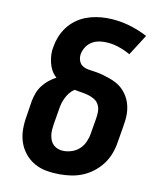

<svg xmlns="http://www.w3.org/2000/svg" viewBox="-84 -814 768 891"><g transform="rotate(10 300.0 -368.0)"><path d="M257 8Q225 8 194 2.5Q163 -3 137 -18Q111 -33 92 -56.5Q73 -80 63.5 -109Q54 -138 54 -170Q54 -202 60 -234L71 -305Q75 -325 82 -343.5Q89 -362 101.5 -378.5Q114 -395 130 -408Q146 -421 165 -431Q151 -443 142 -459Q133 -475 128.5 -493.5Q124 -512 123 -531Q122 -550 126 -569Q130 -594 139.5 -618Q149 -642 165 -663.5Q181 -685 202.5 -701Q224 -717 248.5 -726.5Q273 -736 298 -740Q323 -744 348 -744Q400 -744 449 -730.5Q498 -717 541 -694L479 -597Q451 -613 420 -623Q389 -633 355 -633Q339 -633 322.5 -629Q306 -625 292 -615Q278 -605 269 -590Q260 -575 257 -559Q254 -542 260 -526Q266 -510 280 -502.5Q294 -495 311 -493Q328 -491 344.5 -488Q361 -485 377 -480.5Q393 -476 408 -470.5Q423 -465 437.5 -457.5Q452 -450 464 -439.5Q476 -429 485.5 -416Q495 -403 501.5 -388.5Q508 -374 511.5 -358Q515 -342 515.5 -325.5Q516 -309 514 -291.5Q512 -274 509 -257L497 -186Q493 -159 483 -132Q473 -105 456 -82Q439 -59 415.5 -40.5Q392 -22 365.5 -11Q339 0 311.5 4Q284 8 257 8ZM257 -102Q277 -102 297 -109Q317 -116 332 -130.5Q347 -145 355.5 -164.5Q364 -184 367 -204L379 -275Q382 -292 382 -309.5Q382 -327 374.5 -341.5Q367 -356 353 -364.5Q339 -373 323 -377.5Q307 -382 290 -384.5Q273 -387 257 -390Q244 -381 234.5 -369Q225 -357 218.5 -343.5Q212 -330 208 -316Q204 -302 202 -287L190 -216Q188 -203 187 -189.5Q186 -176 188 -163Q190 -150 195 -138.5Q200 -127 209.5 -118.5Q219 -110 231.5 -106Q244 -102 257 -102Z"/></g></svg>

Font: Iosevka Slab XBdEx
Style: Italic
Weight: 800
Width: 7
Italic angle: -9°
Monospace: yes
Designer: Belleve Invis
Foundry: Belleve Invis
Version: Version 11.1.1; ttfautohint (v1.8.3)